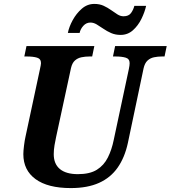

<svg xmlns="http://www.w3.org/2000/svg" viewBox="-20 -949 870 979"><path d="M341 10Q224 10 161.5 -35.5Q99 -81 99 -163Q99 -179 102.5 -207Q106 -235 110 -252L183 -593Q186 -607 187.5 -615Q189 -623 189 -627Q189 -649 169 -655Q149 -661 117 -661H104L115 -714H461L450 -661H437Q415 -661 395.5 -657Q376 -653 362 -640.5Q348 -628 342 -602L266 -250Q262 -233 258 -208.5Q254 -184 254 -163Q254 -113 285.5 -87Q317 -61 377 -61Q438 -61 474 -83.5Q510 -106 530 -146Q550 -186 560 -236L637 -597Q639 -605 640 -614Q641 -623 641 -627Q641 -649 621 -655Q601 -661 569 -661H556L567 -714H830L819 -661H806Q785 -661 765.5 -657Q746 -653 732 -640Q718 -627 712 -600L632 -220Q616 -146 580 -94.5Q544 -43 485 -16.5Q426 10 341 10ZM595 -771Q568 -771 546.5 -780.5Q525 -790 507 -802.5Q489 -815 473 -824.5Q457 -834 441 -834Q420 -834 405 -817.5Q390 -801 386 -781H326Q332 -812 350.5 -846Q369 -880 397 -904.5Q425 -929 461 -929Q488 -929 508.5 -919.5Q529 -910 546.5 -897.5Q564 -885 579 -875.5Q594 -866 610 -866Q636 -866 648 -882.5Q660 -899 665 -919H725Q718 -887 701 -852.5Q684 -818 657.5 -794.5Q631 -771 595 -771Z"/></svg>

Font: Noto Serif
Style: Italic
Weight: 400
Italic angle: -12°
Designer: Monotype Design Team
Foundry: Monotype Imaging Inc.
Version: Version 2.013